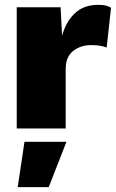

<svg xmlns="http://www.w3.org/2000/svg" viewBox="-20 -530 478 792"><path d="M49 0V-500H230L236 -383Q253 -442 289.5 -476Q326 -510 385 -510Q406 -510 418.5 -506.5Q431 -503 438 -498L420 -334Q410 -338 394 -341Q378 -344 357 -344Q312 -344 281.5 -319.5Q251 -295 251 -246V0ZM254 55 181 242H53L81 55Z"/></svg>

Font: Work Sans ExtraBold
Style: Regular
Weight: 800
Designer: Wei Huang
Foundry: Wei Huang
Version: Version 2.012; ttfautohint (v1.8.3)